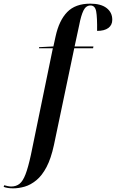

<svg xmlns="http://www.w3.org/2000/svg" viewBox="-154 -790 634 1050"><path d="M-82 240Q-113 240 -134 232L-131 223Q-124 225 -113 227.5Q-102 230 -93 230Q-66 230 -47.5 215.5Q-29 201 -14.5 163.5Q0 126 15 57L135 -526H59L60 -532L138 -536L150 -591Q169 -678 213.5 -724Q258 -770 340 -770Q398 -770 429 -746Q460 -722 460 -682Q460 -653 438.5 -637Q417 -621 377 -621Q378 -695 372 -727.5Q366 -760 341 -760Q316 -760 302.5 -732.5Q289 -705 279 -652L254 -536H357L355 -526H252L141 3Q125 77 100.5 123.5Q76 170 45 195.5Q14 221 -18.5 230.5Q-51 240 -82 240Z"/></svg>

Font: Noto Serif Display ExtraCondensed SemiBold
Style: Italic
Weight: 600
Width: 2
Italic angle: -12°
Designer: Monotype Design Team
Foundry: Monotype Imaging Inc.
Version: Version 2.009